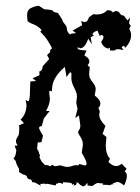

<svg xmlns="http://www.w3.org/2000/svg" viewBox="-20 -640 484 665"><path d="M26.9 -90.8Q35.2 -100.1 36.6 -120.1L30.3 -135.3L41 -135.7Q35.2 -144.5 35.2 -150.9Q35.2 -155.8 37.8 -160.6Q40.5 -165.5 43.7 -170.7Q46.9 -175.8 46.9 -200.2L44.9 -205.6L63 -213.4L51.3 -225.6Q71.8 -246.1 71.8 -277.3L68.8 -293.9L77.1 -289.1Q80.1 -289.1 81.5 -295.7Q83 -302.2 83.5 -312.7Q84 -323.2 84.2 -335.2Q84.5 -347.2 85 -357.9L105 -359.4L92.8 -369.1L116.7 -379.4L116.2 -392.6Q126.5 -394 127.9 -410.6L150.4 -435.5L143.1 -449.2L153.8 -460L153.3 -462.9Q153.3 -468.3 160.2 -472.2Q158.7 -475.1 157.7 -478.5Q152.8 -487.3 144.3 -500.7Q135.7 -514.2 119.6 -530.3L124.5 -535.6Q111.8 -549.8 96.2 -555.7Q80.6 -561.5 75.2 -567.4L73.7 -586.4Q73.7 -606 87.4 -612.3Q101.1 -618.7 114.3 -620.1L133.3 -607.9Q143.6 -607.9 161.6 -604.5Q163.6 -597.2 180.7 -595.2L195.8 -571.8Q195.8 -566.4 203.6 -557.4Q211.4 -548.3 211.4 -542Q211.4 -529.3 223.1 -520L224.1 -522.9L243.7 -525.4L231.4 -534.2L264.6 -552.7L261.2 -566.9L272.5 -563.5Q283.2 -563.5 288.1 -580.1L302.7 -590.8L314.9 -589.8Q338.4 -589.8 351.6 -605L364.3 -603L371.6 -596.7Q376.5 -601.6 381.8 -601.6Q390.6 -601.6 394.8 -594Q398.9 -586.4 409.2 -585.9L421.4 -569.3L430.7 -579.1L426.8 -559.1L433.1 -550.3L427.7 -540Q434.1 -529.3 434.1 -518.1Q434.1 -496.1 413.6 -474.1L409.7 -481.9L400.9 -477.1L407.7 -466.8L390.6 -469.7Q380.9 -469.7 375.5 -464.8L360.8 -465.3L360.4 -475.1L355 -471.7Q338.4 -474.6 330.1 -494.6Q338.4 -505.9 338.4 -512.2Q338.4 -519 328.1 -519L326.7 -512.7L317.4 -534.2Q300.3 -527.8 300.3 -520.5L305.7 -517.6L293.9 -510.7L298.3 -486.3L285.6 -505.9Q273.9 -472.7 257.3 -472.7Q256.8 -475.1 248 -475.6L249.5 -471.2Q252.4 -465.8 279.8 -465.3L272 -448.2Q289.6 -438.5 289.6 -427.2Q289.6 -420.9 283.2 -414.1L291 -407.2L288.6 -385.3Q288.6 -374.5 292.2 -368.2Q295.9 -361.8 303.7 -351.3Q311.5 -340.8 311.5 -330.6L308.1 -309.1Q327.6 -294.4 327.6 -281.7Q327.6 -272.9 320.8 -266.1L325.7 -254.9L323.7 -243.2Q323.7 -225.1 345.2 -204.1L335.4 -176.3L348.6 -165.5L346.2 -136.7Q346.2 -106.9 360.8 -90.3L355.5 -79.6Q369.1 -64.9 382.3 -64.9Q392.1 -64.9 401.4 -72.8L418.5 -55.2L411.6 -46.4Q419.4 -42 419.4 -30.8Q419.4 -17.1 409.7 2.4Q396.5 -8.8 386.2 -10.3Q379.4 -7.3 370.6 -5.4L373 -2Q366.7 -2 363.8 -0.2Q360.8 1.5 356.9 1.5Q356.9 0 335.4 0L337.4 -4.4L317.4 -6.3Q309.1 -3.4 299.8 4.4L282.7 2.4L283.7 -4.4L281.2 -5.4Q274.9 5.4 267.6 5.4Q264.6 5.4 258.1 0.2Q251.5 -4.9 251.5 -6.8L244.1 -8.8L245.6 -3.9Q245.6 0.5 233.4 3.4L236.3 0.5Q236.3 -2.9 233.9 -3.4L231.4 0Q228 -1.5 228 -5.9Q218.8 -8.3 198.7 -8.8L196.3 -2.4Q191.4 -6.8 184.1 -6.8Q180.2 -6.8 180.2 -3.9L175.3 -4.4L172.4 2.4L144.5 -3.4Q137.2 -2.9 135.3 -1.5L136.7 -4.9Q134.8 -3.4 118.7 -2.9L122.1 3.9L100.1 -8.3Q95.2 -8.3 91.3 -9.3Q89.8 -19 83.5 -19Q77.6 -19 74.2 -24.9Q72.8 -34.2 60.1 -35.6L46.4 -43.9L45.4 -56.6Q36.6 -70.3 34.2 -82.5ZM135.7 -68.4Q149.9 -68.4 153.3 -63.5L161.6 -69.8Q164.6 -64.5 173.3 -64.5L188.5 -67.4Q203.6 -62 213.9 -62Q222.7 -62 229.2 -64.9Q235.8 -67.9 244.1 -67.9Q247.6 -67.9 251 -67.4Q254.4 -68.8 254.4 -72.3L273.4 -66.9Q279.8 -66.9 279.8 -72.8Q279.8 -83 263.2 -110.8L267.1 -138.7Q267.1 -147 264.6 -153.6Q262.2 -160.2 259 -165.3Q255.9 -170.4 253.2 -174.6Q250.5 -178.7 250.5 -182.1Q250.5 -184.6 252 -186.5Q253.4 -188.5 254.6 -190.7Q255.9 -192.9 257.1 -196.3Q258.3 -199.7 258.3 -205.1L253.4 -240.2L240.7 -231.4L248.5 -262.7L244.1 -284.7L246.6 -305.2Q246.6 -314.5 243.4 -322Q240.2 -329.6 236.6 -336.9Q232.9 -344.2 230 -352.3Q227.1 -360.4 227.1 -371.1L227.5 -381.8Q227.5 -389.6 224.1 -389.6Q220.7 -389.6 210.4 -373L204.6 -408.2Q160.2 -370.6 160.2 -330.1V-323.7L153.8 -325.7Q150.4 -325.7 150.4 -319.3L152.8 -298.3Q152.8 -279.8 139.6 -255.9L151.9 -255.4L131.8 -229.5L124.5 -203.1Q115.2 -203.1 115.2 -195.8Q120.6 -182.6 128.9 -169.9L123.5 -147.5L110.8 -146.5L108.4 -125L114.7 -113.3Q114.7 -107.4 118.7 -102.5L116.7 -94.7L124.5 -80.1Z"/></svg>

Font: Truetypewriter PolyglOTT
Style: Regular
Weight: 400
Designer: Sergey Beatoff a.k.a. Sam_T
Version: Version 3.76